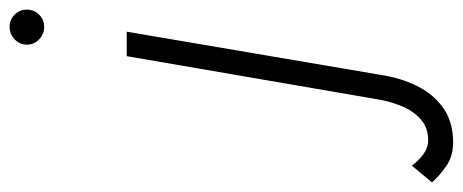

<svg xmlns="http://www.w3.org/2000/svg" viewBox="-436 -442 964 400"><g transform="rotate(-90 46.0 -242.0)"><path d="M164 -693.5Q153 -683 153 -668Q153 -653 164 -642.5Q175 -632 190 -632Q205 -632 215.5 -642.5Q226 -653 226 -668Q226 -683 215.5 -693.5Q205 -704 190 -704Q175 -704 164 -693.5ZM-99 134 -134 176Q-120 192 -99.5 206Q-79 220 -51 220Q-8 220 21 199.5Q50 179 67 144.5Q84 110 90 69L180 -460H129L39 63Q35 88 25 112.5Q15 137 -2.5 152.5Q-20 168 -46 168Q-62 168 -76 157.5Q-90 147 -99 134Z"/></g></svg>

Font: Jost* 300 Light Italic
Style: Italic
Weight: 300
Italic angle: -10°
Version: Version 3.200; ttfautohint (v0.97) -l 8 -r 50 -G 200 -x 14 -